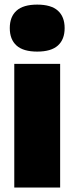

<svg xmlns="http://www.w3.org/2000/svg" viewBox="-20 -834 331 854"><path d="M43.5 0V-550H247.5V0ZM23.5 -709Q23.5 -759.5 53.5 -786.5Q83.5 -813.5 145.5 -813.5Q207.5 -813.5 237.5 -786.5Q267.5 -759.5 267.5 -709Q267.5 -658.5 237.5 -631.5Q207.5 -604.5 145.5 -604.5Q83.5 -604.5 53.5 -631.5Q23.5 -658.5 23.5 -709Z"/></svg>

Font: Encode Sans Semi Condensed Black
Style: Regular
Weight: 900
Width: 4
Designer: Multiple Designers
Foundry: Impallari Type
Version: Version 2.000